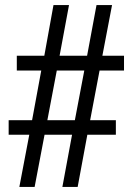

<svg xmlns="http://www.w3.org/2000/svg" viewBox="-20 -734 521 754"><path d="M56 0H116L155 -205H263L225 0H285L323 -205H435V-262H334L371 -457H467V-515H382L420 -714H359L322 -515H214L251 -714H190L154 -515H46V-457H142L106 -262H14V-205H95ZM166 -262 203 -457H311L274 -262Z"/></svg>

Font: Noto Serif Georgian Condensed Medium
Style: Regular
Weight: 500
Width: 3
Designer: Monotype Design Team, Akaki Razmadze
Foundry: Google LLC
Version: Version 2.003